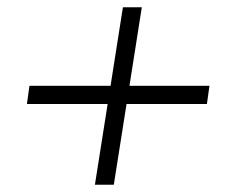

<svg xmlns="http://www.w3.org/2000/svg" viewBox="-20 -548 640 528"><path d="M241 -40 276 -262H54L61 -312H284L318 -528H370L336 -312H556L549 -262H328L293 -40Z"/></svg>

Font: Mulish ExtraLight Light
Style: Italic
Weight: 300
Italic angle: -9°
Version: Version 3.603